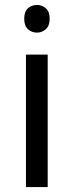

<svg xmlns="http://www.w3.org/2000/svg" viewBox="-20 -757 298 777"><path d="M173 -536V0H85V-536ZM130 -737Q150 -737 165.5 -723.5Q181 -710 181 -681Q181 -653 165.5 -639Q150 -625 130 -625Q108 -625 93 -639Q78 -653 78 -681Q78 -710 93 -723.5Q108 -737 130 -737Z"/></svg>

Font: Noto Sans Adlam
Style: Regular
Weight: 400
Designer: Mark Jamra, Neil Patel
Foundry: JamraPatel LLC
Version: Version 3.001